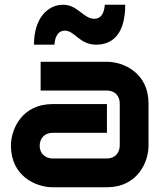

<svg xmlns="http://www.w3.org/2000/svg" viewBox="-20 -788 694 808"><path d="M605 -353C605 -481 500 -528 430 -528H151V-407H430C461 -407 484 -386 484 -353V-176C484 -145 464 -121 430 -121H202C172 -121 147 -141 147 -174C147 -205 167 -229 201 -229H430V-350H201C73 -350 26 -245 26 -175C26 -47 131 0 201 0H430C558 0 605 -105 605 -175ZM507 -768H421C420 -754 416 -709 377 -709C331 -709 307 -768 246 -768C180 -768 123 -711 123 -600H209C210 -613 214 -659 253 -659C295 -659 314 -600 385 -600C452 -600 507 -643 507 -768Z"/></svg>

Font: Audiowide
Style: Regular
Weight: 400
Designer: Astigmatic (AOETI)
Foundry: Astigmatic (AOETI)
Version: Version 1.002